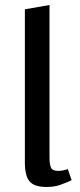

<svg xmlns="http://www.w3.org/2000/svg" viewBox="-20 -739 318 764"><path d="M166 5Q116 5 97.5 -17.5Q79 -40 79 -91V-702L177 -719V-110Q177 -87 182.5 -73Q188 -59 212 -59Q219 -59 228.5 -60.5Q238 -62 250 -66L265 -22Q242 -11 218.5 -3Q195 5 166 5Z"/></svg>

Font: Ysabeau Infant SemiBold
Style: Regular
Weight: 600
Designer: Christian Thalmann (Catharsis Fonts)
Version: Version 2.002; featfreeze: ss01,ss02,lnum